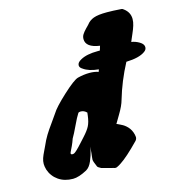

<svg xmlns="http://www.w3.org/2000/svg" viewBox="-109 -835 868 933"><g transform="rotate(-15 324.5 -368.5)"><path d="M589.8 -569.3Q610.4 -566.4 629.9 -554.7Q649.4 -543 649.4 -527.3Q649.4 -514.6 636.7 -505.9Q607.4 -484.4 542 -482.4Q497.1 -397.5 471.7 -310.5Q463.9 -281.2 440.4 -242.7Q417 -204.1 417 -203.1L421.9 -201.2Q425.8 -199.2 432.1 -196.3Q438.5 -193.4 446.3 -189Q454.1 -184.6 461.9 -177.7Q469.7 -170.9 476.1 -162.1Q482.4 -153.3 486.8 -141.6Q491.2 -129.9 492.2 -117.2Q492.2 -107.4 485.4 -99.6Q421.9 -34.2 386.7 -11.7Q377 -4.9 366.2 0Q359.4 3.9 348.6 0L290 -15.6Q274.4 -23.4 272.5 -28.3Q259.8 -56.6 259.8 -65.4Q259.8 -69.3 260.7 -76.7Q261.7 -84 263.2 -98.6Q264.6 -113.3 265.6 -129.9L261.7 -108.4Q256.8 -86.9 245.6 -60.1Q234.4 -33.2 215.8 -22.5Q173.8 0 145.5 0Q102.5 0 72.3 -21Q42 -42 30.3 -77.1Q25.4 -94.7 25.4 -106.4Q25.4 -121.1 30.3 -135.3Q35.2 -149.4 43.5 -166Q51.8 -182.6 54.7 -189.5Q66.4 -216.8 80.1 -239.3Q93.8 -261.7 112.8 -287.6Q131.8 -313.5 142.6 -330.1Q158.2 -356.4 215.8 -409.7Q273.4 -462.9 294.9 -468.8Q326.2 -476.6 354.5 -476.6Q380.9 -476.6 399.4 -469.7L403.3 -481.4Q353.5 -486.3 327.1 -505.9Q313.5 -513.7 313.5 -525.4Q313.5 -540 334 -550.8Q365.2 -568.4 420.9 -568.4H431.6L438.5 -590.8Q369.1 -600.6 369.1 -642.6Q369.1 -655.3 375.5 -665.5Q381.8 -675.8 394.5 -689Q407.2 -702.1 409.2 -704.1Q422.9 -722.7 445.3 -731Q467.8 -739.3 512.7 -739.3Q542 -739.3 583 -736.3Q590.8 -736.3 596.7 -730.5Q625 -709 625 -675.8Q625 -660.2 619.6 -643.1Q614.3 -626 606 -607.4Q597.7 -588.9 594.7 -581.1Q593.8 -579.1 592.3 -575.2Q590.8 -571.3 589.8 -569.3ZM165 -122.1Q165 -116.2 173.8 -116.2Q178.7 -116.2 183.6 -119.1Q188.5 -122.1 196.3 -129.4Q204.1 -136.7 210 -143.1Q215.8 -149.4 227.5 -162.1Q239.3 -174.8 246.1 -182.6Q269.5 -208 279.3 -227.1Q289.1 -246.1 293 -277.3Q293.9 -285.2 294.4 -289.1Q294.9 -293 294.9 -293.5Q294.9 -293.9 293.9 -293.9Q281.2 -306.6 264.6 -306.6Q257.8 -306.6 252.9 -303.7Q240.2 -284.2 222.7 -246.6Q205.1 -209 193.4 -189.5Q187.5 -171.9 180.2 -156.2Q172.9 -140.6 168.9 -132.8Q165 -125 165 -122.1Z"/></g></svg>

Font: Essays1743
Style: BoldItalic
Weight: 700
Italic angle: -10°
Designer: Based on the typeface in a 1743 English translation of the essays of Montaigne.  PostScript/TrueType font designed by Jo
Version: Version 002.100